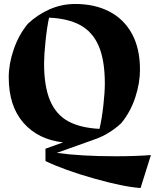

<svg xmlns="http://www.w3.org/2000/svg" viewBox="-20 -705 780 967"><path d="M563 82Q662 82 740 76L688 242Q601 236 451.5 193.5Q302 151 209 106V44L298 12Q172 -2 98 -86.5Q24 -171 24 -316Q24 -383 49 -456Q74 -529 120 -585Q167 -630 228.5 -657.5Q290 -685 359 -685Q457 -685 530.5 -647Q604 -609 644.5 -535Q685 -461 685 -354Q685 -286 661 -213.5Q637 -141 591 -85Q529 -27 451 -1L266 65Q388 82 563 82ZM481 -56Q493 -106 500.5 -173.5Q508 -241 508 -284Q508 -401 477.5 -472.5Q447 -544 385 -578Q323 -612 227 -616Q216 -564 209 -495Q202 -426 202 -386Q202 -270 232 -199Q262 -128 323 -94.5Q384 -61 481 -56Z"/></svg>

Font: Rakkas
Style: Regular
Weight: 400
Designer: Zeynep Akay
Foundry: Zeynep Akay
Version: Version 2.000